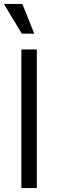

<svg xmlns="http://www.w3.org/2000/svg" viewBox="-23 -950 291 970"><path d="M85 -700H163V0H85ZM-3 -930H90L150 -780H87Z"/></svg>

Font: Uncut Sans Variable
Style: Regular
Weight: 400
Designer: Kasper Nordkvist
Foundry: UNCUT.wtf
Version: Version 1.303;Glyphs 3.1.2 (3151)